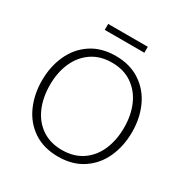

<svg xmlns="http://www.w3.org/2000/svg" viewBox="-191 -999 1138 1175"><g transform="rotate(30 378.0 -411.5)"><path d="M60 0ZM60 -338Q60 -436 96.5 -517Q133 -598 204.5 -646Q276 -694 378 -694Q479 -694 551 -646Q623 -598 659.5 -517.5Q696 -437 696 -340Q696 -241 659.5 -160Q623 -79 551 -31Q479 17 378 17Q276 17 204.5 -30.5Q133 -78 96.5 -159Q60 -240 60 -338ZM640 -339Q640 -427 609.5 -496.5Q579 -566 520 -606.5Q461 -647 378 -647Q295 -647 236 -606.5Q177 -566 146.5 -496.5Q116 -427 116 -339Q116 -250 146.5 -180Q177 -110 236 -70Q295 -30 378 -30Q461 -30 520 -70Q579 -110 609.5 -180Q640 -250 640 -339ZM238 -840H518V-798H238Z"/></g></svg>

Font: Martel Sans ExtraLight
Style: Regular
Weight: 275
Designer: Dan Reynolds and Mathieu Réguer
Foundry: Dan Reynolds and Mathieu Réguer
Version: Version 1.002; ttfautohint (v1.1) -l 5 -r 5 -G 72 -x 0 -D la